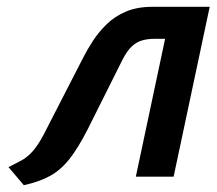

<svg xmlns="http://www.w3.org/2000/svg" viewBox="-20 -520 636 564"><path d="M428 -500Q383 -500 350 -486Q317 -472 293.5 -449Q270 -426 253 -400Q236 -374 224 -350L109 -126Q91 -92 75.5 -75Q60 -58 43.5 -49Q27 -40 5 -29L50 24Q96 14 127.5 -3.5Q159 -21 184.5 -53.5Q210 -86 238 -141L340 -345Q353 -370 366.5 -383Q380 -396 396.5 -401Q413 -406 434 -406H465L379 -1H490L596 -500Z"/></svg>

Font: Advent Pro
Style: Bold Italic
Weight: 700
Italic angle: -12°
Designer: VivaRado, Andreas Kalpakidis
Foundry: VivaRado, Andreas Kalpakidis
Version: Version 3.000